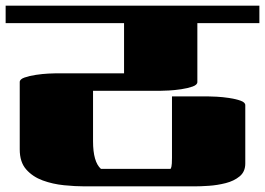

<svg xmlns="http://www.w3.org/2000/svg" viewBox="-20 -661 940 681"><path d="M0 -579V-641H900V-579H680V-370Q680 -360 663 -354Q646 -348 622.5 -344.5Q599 -341 578.5 -340Q558 -339 550 -339H310V-160Q310 -87 338 -62H585Q589 -69 589.5 -81.5Q590 -94 590 -101V-319H720Q728 -319 748.5 -318Q769 -317 792.5 -313.5Q816 -310 833 -304Q850 -298 850 -288V-81Q850 -52 830 -35.5Q810 -19 780.5 -11.5Q751 -4 721 -2Q691 0 670 0H280Q247 0 207 -4Q167 -8 131.5 -21Q96 -34 73 -60Q50 -86 50 -131V-370Q50 -380 67 -386Q84 -392 107.5 -395.5Q131 -399 151.5 -400Q172 -401 180 -401H420V-579Z"/></svg>

Font: Gajraj One
Style: Regular
Weight: 400
Designer: Saurabh Sharma
Foundry: Saurabh Sharma
Version: Version 1.000